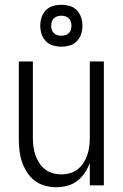

<svg xmlns="http://www.w3.org/2000/svg" viewBox="-20 -778 515 806"><path d="M215 8Q191 8 167 1Q143 -6 124 -21Q105 -36 92 -57Q79 -78 71.5 -101Q64 -124 61.5 -148.5Q59 -173 59 -197V-520H118V-197Q118 -179 120.5 -161Q123 -143 129 -126Q135 -109 145 -93.5Q155 -78 169.5 -67Q184 -56 201.5 -51Q219 -46 238 -46Q256 -46 273.5 -51Q291 -56 305.5 -67Q320 -78 330 -93.5Q340 -109 346 -126Q352 -143 354.5 -161Q357 -179 357 -197V-520H416V0H357V-94Q349 -72 335.5 -52Q322 -32 303.5 -18Q285 -4 262 2Q239 8 215 8ZM238 -582Q220 -582 202.5 -587Q185 -592 172.5 -605Q160 -618 154.5 -635Q149 -652 149 -670Q149 -688 154.5 -705Q160 -722 172.5 -735Q185 -748 202.5 -753Q220 -758 238 -758Q255 -758 272.5 -753Q290 -748 302.5 -735Q315 -722 320.5 -705Q326 -688 326 -670Q326 -652 320.5 -635Q315 -618 302.5 -605Q290 -592 272.5 -587Q255 -582 238 -582ZM238 -628Q246 -628 254.5 -630.5Q263 -633 269 -639Q275 -645 277.5 -653Q280 -661 280 -670Q280 -679 277.5 -687Q275 -695 269 -701Q263 -707 254.5 -709.5Q246 -712 238 -712Q229 -712 220.5 -709.5Q212 -707 206 -701Q200 -695 197.5 -687Q195 -679 195 -670Q195 -661 197.5 -653Q200 -645 206 -639Q212 -633 220.5 -630.5Q229 -628 238 -628Z"/></svg>

Font: Iosevka QP Light
Style: Regular
Weight: 300
Designer: Belleve Invis
Foundry: Belleve Invis
Version: Version 20.0.0; ttfautohint (v1.8.4)